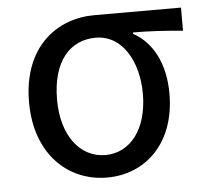

<svg xmlns="http://www.w3.org/2000/svg" viewBox="-42 -531 631 587"><g transform="rotate(-5 273.0 -237.0)"><path d="M264 12C383 12 476 -76 476 -227C476 -318 441 -386 381 -419V-423C435 -423 479 -420 534 -415V-486H268C153 -486 46 -408 46 -238C46 -77 146 12 264 12ZM265 -57C188 -57 132 -127 132 -238C132 -359 189 -417 266 -417C349 -417 395 -331 395 -234C395 -125 341 -57 265 -57Z"/></g></svg>

Font: DAIFUKU Sans
Style: Regular
Weight: 400
Designer: Original font ‘Source Han Sans JP’ : Paul D. Hunt
Foundry: Daifuku
Version: Version 1.000